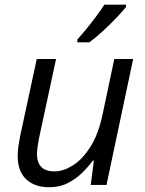

<svg xmlns="http://www.w3.org/2000/svg" viewBox="-20 -786 616 816"><path d="M189 9.8Q127.9 9.8 91.6 -23.9Q55.2 -57.6 55.2 -122.6Q55.2 -144 58.3 -164.3Q61.5 -184.6 65.4 -206.5L136.2 -535.2H218.3L145.5 -197.3Q141.6 -176.3 139.4 -159.9Q137.2 -143.6 137.2 -130.9Q137.2 -96.2 155 -76.9Q172.9 -57.6 211.9 -57.6Q248.5 -57.6 288.8 -82.5Q329.1 -107.4 363.5 -160.9Q397.9 -214.4 416 -299.8L465.8 -535.2H545.9L432.6 0H365.7L378.9 -103.5H374.5Q356 -78.1 329.6 -52Q303.2 -25.9 268.6 -8.1Q233.9 9.8 189 9.8ZM308.6 -606V-618.2Q326.7 -637.7 347.7 -663.6Q368.7 -689.5 388.9 -716.6Q409.2 -743.7 423.3 -766.1H515.6V-756.3Q501.5 -738.3 474.4 -710Q447.3 -681.6 416.3 -653.1Q385.3 -624.5 359.4 -606Z"/></svg>

Font: Open Sans
Style: Italic
Weight: 400
Italic angle: -12°
Designer: Monotype Design Team
Foundry: Monotype Imaging Inc.
Version: Version 3.000; ttfautohint (v1.8.4)